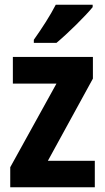

<svg xmlns="http://www.w3.org/2000/svg" viewBox="-20 -786 440 806"><path d="M369 -756V-766H214C191 -721 156 -667 122 -619V-606H217C265 -646 339 -719 369 -756ZM378 0V-111H181L370 -456V-547H34V-435H217L23 -84V0Z"/></svg>

Font: Noto Sans Thai Looped Condensed
Style: Bold
Weight: 700
Width: 3
Designer: Sasikarn Vongin, Ben Mitchell
Foundry: The Fontpad Ltd
Version: Version 1.001